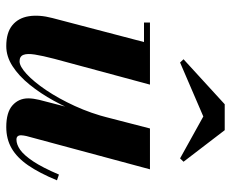

<svg xmlns="http://www.w3.org/2000/svg" viewBox="-84 -662 755 628"><g transform="rotate(90 294.0 -347.5)"><path d="M130.3 10Q86 10 62 -9.9Q38 -29.7 32.6 -63.9Q27.2 -98 38.5 -141L117 -440.5H53.3V-460H256.3L172 -147.5Q161.8 -108.5 157.9 -83.4Q154 -58.3 159 -45.9Q164 -33.5 180 -33.5Q196.5 -33.5 221.6 -56.6Q246.8 -79.8 274.3 -120.4Q301.7 -161 326.1 -214.1Q350.5 -267.2 365.5 -327H380.7Q369.7 -283.5 351.5 -236.5Q333.2 -189.5 309.1 -145.6Q285 -101.7 256.5 -66.5Q228 -31.2 196.1 -10.6Q164.3 10 130.3 10ZM395 10Q346.8 10 324 -10.4Q301.2 -30.8 301.2 -62Q301.2 -70 302.6 -79.8Q304 -89.5 306 -97.5L399.7 -460H533.3L424.5 -56Q423.5 -51.5 422.8 -46.9Q422 -42.3 422 -38.5Q422 -23.3 436 -23.3Q452 -23.3 469.5 -35.5Q487 -47.8 507.3 -78.1Q527.5 -108.5 550.5 -162.3L569.3 -155.8Q545.5 -98.3 520.3 -61.6Q495 -25 464.6 -7.5Q434.3 10 395 10ZM184 -558.5 173.3 -569.8 320.5 -704.5H405.3L508.5 -569.8L497.5 -558.5L360.5 -634.5Z"/></g></svg>

Font: Bodoni Moda
Style: Italic
Weight: 400
Italic angle: -13°
Designer: Owen Earl
Foundry: indestructible type
Version: Version 2.005